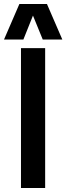

<svg xmlns="http://www.w3.org/2000/svg" viewBox="-59 -941 332 961"><path d="M46 0V-700H167V0ZM-39 -743 38 -921H176L253 -743H155L106 -863L58 -743Z"/></svg>

Font: Georama Semi Condensed SemiBold
Style: Regular
Weight: 600
Width: 4
Designer: Jean-Baptiste Levee
Foundry: Production Type
Version: Version 1.000